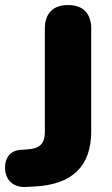

<svg xmlns="http://www.w3.org/2000/svg" viewBox="-35 -734 445 762"><path d="M104 6C253 -2 327 -75 327 -213V-621C327 -681 294 -714 235 -714C176 -714 143 -681 143 -621V-210C143 -163 122 -144 73 -141L45 -139C5 -136 -15 -107 -15 -70C-15 -23 14 11 68 8Z"/></svg>

Font: Nunito Black
Style: Regular
Weight: 900
Designer: Vernon Adams
Foundry: Vernon Adams
Version: Version 3.602